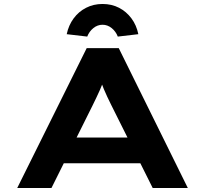

<svg xmlns="http://www.w3.org/2000/svg" viewBox="-20 -941 1026 961"><path d="M66.2 0 413.9 -700H574.4L920.1 0H744.3L536.8 -415.4Q526.1 -437.3 516.8 -456.7Q507.5 -476.1 499.9 -494.7Q492.2 -513.3 485.4 -531.9Q478.5 -550.4 472.3 -570.4L510.6 -570.8Q503.9 -550.3 496.5 -530.7Q489.2 -511.1 480.7 -492.1Q472.3 -473.1 463 -453.8Q453.7 -434.4 443.6 -413.7L237.6 0ZM226.6 -123.8 282.9 -252.5H701.9L725.2 -123.8ZM416.6 -757.9 313.9 -769.9Q323.5 -815.1 348.6 -849Q373.6 -883 410.9 -902Q448.1 -921.1 493.1 -921.1Q539.1 -921.1 575.9 -902Q612.6 -883 637.9 -849Q663.2 -815.1 672.4 -769.9L569.6 -757.9Q559.8 -783.5 539.1 -800.3Q518.4 -817.1 493.1 -817.1Q467.9 -817.1 447.2 -800.3Q426.5 -783.5 416.6 -757.9Z"/></svg>

Font: Lexend Zetta
Style: Regular
Weight: 400
Designer: Bonnie Shaver-Troup, Thomas Jockin
Foundry: Lexend
Version: Version 1.007